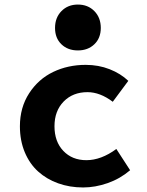

<svg xmlns="http://www.w3.org/2000/svg" viewBox="-20 -806 640 838"><path d="M220.2 -684.1Q220.2 -729 248.3 -757.6Q276.4 -786.1 319.8 -786.1Q363.8 -786.1 391.8 -757.6Q419.9 -729 419.9 -684.1Q419.9 -639.6 391.8 -612.8Q363.8 -585.9 319.8 -585.9Q275.9 -585.9 248 -612.8Q220.2 -639.6 220.2 -684.1ZM342.8 12.2Q284.2 12.2 233.9 -5.9Q183.6 -23.9 146.5 -57.4Q109.4 -90.8 88.1 -141.6Q66.9 -192.4 66.9 -254.9Q66.9 -336.9 107.2 -398.9Q147.5 -460.9 211.9 -491.9Q276.4 -522.9 354 -522.9Q410.2 -522.9 458.5 -503.9Q506.8 -484.9 540 -453.1L472.2 -361.8Q416.5 -403.8 361.8 -403.8Q297.9 -403.8 257.8 -362.8Q217.8 -321.8 217.8 -254.9Q217.8 -188 256.3 -147.5Q294.9 -106.9 356.9 -106.9Q421.4 -106.9 487.8 -155.8L547.9 -63Q504.4 -25.9 450 -6.8Q395.5 12.2 342.8 12.2Z"/></svg>

Font: Office Code Pro Bold
Style: Regular
Weight: 700
Designer: Nathan Rutzky & Paul D. Hunt
Foundry: Adobe Systems Incorporated
Version: Version 1.004;PS 001.004;hotconv 1.0.70;makeotf.lib2.5.58329